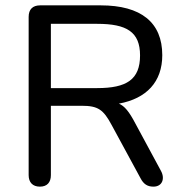

<svg xmlns="http://www.w3.org/2000/svg" viewBox="-20 -690 706 717"><path d="M129 7C156 7 170 -9 170 -36V-295H285C346 -295 366 -281 397 -223L505 -24C516 -3 530 7 553 7C586 7 597 -23 581 -52L486 -228C462 -274 445 -294 424 -303C527 -322 586 -384 586 -484C586 -606 507 -670 356 -670H130C102 -670 87 -655 87 -627V-36C87 -9 102 7 129 7ZM343 -361H170V-601H343C453 -601 503 -571 503 -483C503 -393 453 -361 343 -361Z"/></svg>

Font: SN Pro Book
Style: Regular
Weight: 350
Designer: Tobias Whetton
Foundry: Supernotes
Version: Version 1.003;Glyphs 3.3 (3324)